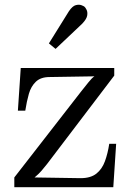

<svg xmlns="http://www.w3.org/2000/svg" viewBox="-20 -785 551 805"><path d="M40 0V-41L319 -400Q335 -420 350.5 -439.5Q366 -459 376 -465L188 -462Q151 -462 130.5 -442.5Q110 -423 101 -391.5Q92 -360 86 -321H55L67 -500H459V-468L177 -97Q164 -81 154 -69Q144 -57 125 -41L318 -38Q360 -38 384 -57Q408 -76 420 -109Q432 -142 438 -182H467L455 0ZM213 -580 185 -603 269 -738Q284 -760 298 -763.5Q312 -767 322 -763Q332 -759 334 -757Q338 -754 343 -744Q348 -734 345.5 -719.5Q343 -705 325 -686Z"/></svg>

Font: Lora
Style: Regular
Weight: 400
Designer: Olga Karpushina, Alexei Vanyashin (Cyrillic)
Foundry: Cyreal
Version: Version 3.005; ttfautohint (v1.8.4.7-5d5b)